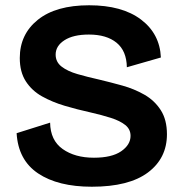

<svg xmlns="http://www.w3.org/2000/svg" viewBox="-20 -694 694 728"><path d="M328 14Q200 14 124.5 -36.5Q49 -87 43 -189L170 -229Q171 -162 217.5 -129Q264 -96 336 -96Q404 -96 439.5 -120.5Q475 -145 475 -179Q475 -204 455 -220Q435 -236 400.5 -247Q366 -258 322 -268Q272 -279 225 -293Q178 -307 139.5 -328.5Q101 -350 78 -385.5Q55 -421 55 -474Q55 -564 123.5 -619Q192 -674 318 -674Q443 -674 514.5 -620Q586 -566 590 -476L461 -439Q460 -501 422 -532Q384 -563 317 -563Q258 -563 224.5 -541.5Q191 -520 191 -487Q191 -459 213.5 -441.5Q236 -424 274 -413Q312 -402 357 -392Q399 -382 444 -369.5Q489 -357 527.5 -335Q566 -313 589.5 -276.5Q613 -240 613 -185Q613 -94 541 -40Q469 14 328 14Z"/></svg>

Font: Bricolage Grotesque 12pt Bricolage Grotesque 10pt Regular
Style: Bold
Weight: 700
Designer: Mathieu Triay
Foundry: Atelier Triay
Version: Version 1.001; ttfautohint (v1.8.4.7-5d5b);gftools[0.9.33.de